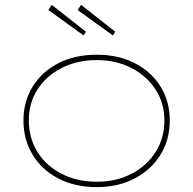

<svg xmlns="http://www.w3.org/2000/svg" viewBox="-20 -756 791 786"><path d="M376 10Q287 10 219.5 -25Q152 -60 114 -122Q76 -184 76 -263Q76 -341 114 -402Q152 -463 219.5 -497.5Q287 -532 376 -532Q464 -532 531.5 -497.5Q599 -463 637 -402Q675 -341 675 -263Q675 -184 637 -122.5Q599 -61 531.5 -25.5Q464 10 376 10ZM376 -12Q455 -12 517.5 -44Q580 -76 616.5 -133Q653 -190 653 -263Q653 -334 616.5 -390Q580 -446 517.5 -478Q455 -510 376 -510Q296 -510 233 -478Q170 -446 134 -390.5Q98 -335 98 -263Q98 -190 134 -133Q170 -76 233.5 -44Q297 -12 376 -12ZM442 -611 298 -715 312 -736 452 -626ZM322 -611 178 -715 192 -736 332 -626Z"/></svg>

Font: Lexend Exa Thin
Style: Regular
Weight: 250
Designer: Bonnie Shaver-Troup, Thomas Jockin
Foundry: Lexend
Version: Version 1.007